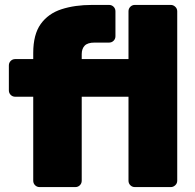

<svg xmlns="http://www.w3.org/2000/svg" viewBox="-20 -760 792 780"><path d="M141 0Q130 0 122.5 -7.5Q115 -15 115 -26V-367H42Q31 -367 23.5 -374.5Q16 -382 16 -393V-494Q16 -505 23.5 -512.5Q31 -520 42 -520H115V-545Q115 -620 145.5 -662.5Q176 -705 230 -722.5Q284 -740 354 -740H423Q434 -740 441.5 -732.5Q449 -725 449 -714V-613Q449 -602 441.5 -594.5Q434 -587 423 -587H364Q336 -587 324 -574.5Q312 -562 312 -540V-520H502V-714Q502 -725 509.5 -732.5Q517 -740 528 -740H674Q684 -740 692 -732.5Q700 -725 700 -714V-26Q700 -15 692 -7.5Q684 0 674 0H528Q517 0 509.5 -7.5Q502 -15 502 -26V-367H312V-26Q312 -15 304.5 -7.5Q297 0 286 0Z"/></svg>

Font: Rubik ExtraBold
Style: Regular
Weight: 800
Designer: Hubert and Fischer
Foundry: Hubert and Fischer
Version: Version 2.300;gftools[0.9.30]